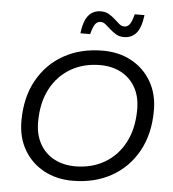

<svg xmlns="http://www.w3.org/2000/svg" viewBox="-59 -935 898 999"><g transform="rotate(5 390.0 -435.5)"><path d="M356 10Q272 10 206 -26Q140 -62 102.5 -126.5Q65 -191 65 -277Q65 -400 115 -490Q165 -580 253 -629Q341 -678 456 -678Q541 -678 606.5 -642Q672 -606 709.5 -541.5Q747 -477 747 -391Q747 -268 697 -178Q647 -88 559 -39Q471 10 356 10ZM364 -66Q450 -66 517 -105Q584 -144 622 -216.5Q660 -289 660 -389Q660 -456 633 -503.5Q606 -551 558.5 -576.5Q511 -602 448 -602Q362 -602 295 -563Q228 -524 190 -452Q152 -380 152 -279Q152 -213 179 -165Q206 -117 254 -91.5Q302 -66 364 -66ZM331 -758Q339 -824 363.5 -852.5Q388 -881 428 -881Q452 -881 470 -870.5Q488 -860 502 -847Q516 -834 528.5 -823.5Q541 -813 555 -813Q572 -813 583 -827.5Q594 -842 604 -881H655Q647 -815 622.5 -786.5Q598 -758 558 -758Q534 -758 516.5 -768.5Q499 -779 484.5 -792Q470 -805 457.5 -815.5Q445 -826 431 -826Q414 -826 403 -811.5Q392 -797 382 -758Z"/></g></svg>

Font: Gantari
Style: Italic
Weight: 400
Italic angle: -10°
Designer: Anugrah Pasau
Foundry: Lafontype
Version: Version 1.000; ttfautohint (v1.8.3)